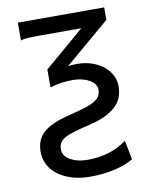

<svg xmlns="http://www.w3.org/2000/svg" viewBox="-83 -559 665 850"><g transform="rotate(-10 250.0 -134.0)"><path d="M449.2 185.5Q433.1 195.3 411.9 203.4Q390.6 211.4 365.7 217.3Q340.8 223.1 312.5 226.3Q284.2 229.5 253.9 229.5Q211.4 229.5 175.3 219Q139.2 208.5 112.5 189.5Q85.9 170.4 71 143.3Q56.2 116.2 56.2 83Q56.2 52.7 66.4 30.5Q76.7 8.3 98.1 -8.5Q119.6 -25.4 152.8 -37.8Q186 -50.3 231.9 -61Q270.5 -70.3 294.7 -79.1Q318.8 -87.9 332.5 -97.9Q346.2 -107.9 351.3 -119.1Q356.4 -130.4 356.4 -144Q356.4 -157.7 348.1 -168.9Q339.8 -180.2 325.7 -188.2Q311.5 -196.3 292.7 -200.9Q273.9 -205.6 252.4 -205.6Q225.1 -205.6 200 -202.1Q174.8 -198.7 148.9 -190.4V-271L328.6 -424.8H131.8Q109.9 -424.8 89.8 -423.8Q69.8 -422.9 56.2 -417.5V-498H444.3V-441.9L242.2 -270Q252 -271 262 -271.7Q272 -272.5 281.7 -272.5Q319.3 -272.5 349.9 -261.7Q380.4 -251 401.9 -233.2Q423.3 -215.3 435.1 -192.1Q446.8 -168.9 446.8 -144Q446.8 -123 440.7 -101.8Q434.6 -80.6 417.5 -61.3Q400.4 -42 369.9 -25.6Q339.4 -9.3 290.5 2.4Q249 12.2 221.4 20.3Q193.8 28.3 177.2 37.6Q160.6 46.9 153.6 58.6Q146.5 70.3 146.5 87.9Q146.5 103.5 155.3 115.7Q164.1 127.9 178.7 136.2Q193.4 144.5 212.9 149.2Q232.4 153.8 253.9 153.8Q304.2 153.8 347.4 141.4Q390.6 128.9 432.1 100.1Z"/></g></svg>

Font: Andika Phon
Style: Regular
Weight: 400
Designer: Victor Gaultney, Annie Olsen, Julie Remington, Don Collingsworth, Eric Hays, Becca Hirsbrunner
Foundry: SIL International
Version: Version 5.000